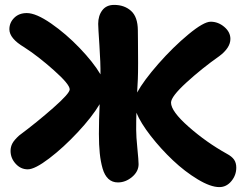

<svg xmlns="http://www.w3.org/2000/svg" viewBox="-20 -765 985 780"><path d="M22.9 -151.9Q22.9 -168.5 30.3 -182.4Q37.6 -196.3 58.1 -214.8Q130.9 -269 197 -327.4Q263.2 -385.7 263.2 -401.9Q263.2 -422.4 198.7 -479.7Q134.3 -537.1 78.1 -573.2Q18.1 -608.9 18.1 -646Q18.1 -672.9 37.6 -692.4Q57.1 -711.9 88.9 -711.9Q126.5 -711.9 187.5 -669.7Q248.5 -627.4 303.7 -569.8Q358.9 -512.2 388.2 -462.9Q388.7 -509.3 383.8 -581.8Q378.9 -654.3 378.9 -668Q378.9 -701.2 395.5 -723.1Q412.1 -745.1 443.8 -745.1Q485.4 -745.1 512.5 -720.7Q539.6 -696.3 540 -642.1Q540 -640.1 540.5 -596.4Q541 -552.7 541 -509.5Q541 -466.3 540 -443.8Q539.6 -434.6 537.1 -389.2Q563.5 -437.5 623.5 -505.9Q683.6 -574.2 745.6 -625.5Q807.6 -676.8 835.9 -676.8Q866.2 -676.8 891.1 -655.8Q916 -634.8 916 -606.9Q916 -570.8 871.1 -537.1Q800.3 -487.3 737.5 -429.9Q674.8 -372.6 674.8 -348.1Q674.8 -313 746.6 -249.8Q818.4 -186.5 901.9 -140.1Q921.9 -129.4 930.9 -116.5Q939.9 -103.5 939.9 -84Q939.9 -53.2 919.9 -29.1Q899.9 -4.9 871.1 -4.9Q835.4 -4.9 783.2 -36.4Q731 -67.9 682.4 -113.8Q633.8 -159.7 592.5 -212.6Q551.3 -265.6 534.2 -307.1Q533.2 -282.2 533.2 -237.8Q533.2 -210.9 538.1 -161.9Q543 -112.8 543 -98.1Q543 -68.4 516.6 -46.1Q490.2 -23.9 459 -23.9Q436 -23.9 420.4 -38.3Q404.8 -52.7 396.7 -80.8Q388.7 -108.9 385.3 -142.3Q381.8 -175.8 381.8 -221.2Q381.8 -275.9 384.8 -341.8Q354 -290 295.9 -227.8Q237.8 -165.5 179.7 -121.3Q121.6 -77.1 92.8 -77.1Q64 -77.1 43.5 -99.9Q22.9 -122.6 22.9 -151.9Z"/></svg>

Font: Shantell Sans Irregular Bouncy
Style: Bold
Weight: 700
Designer: Stephen Nixon, Anya Danilova, Shantell Martin
Foundry: Arrow Type
Version: Version 1.006;[9816181b4]